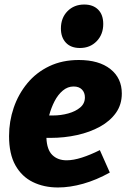

<svg xmlns="http://www.w3.org/2000/svg" viewBox="-20 -815 561 848"><path d="M236 13Q174 13 125 -11Q76 -35 48 -85Q20 -135 20 -214Q20 -279 40.5 -339Q61 -399 100.5 -447Q140 -495 197.5 -522.5Q255 -550 328 -550Q417 -550 467.5 -510Q518 -470 518 -402Q518 -353 492 -316.5Q466 -280 421.5 -255.5Q377 -231 320.5 -218.5Q264 -206 203 -206Q194 -206 185 -206Q187 -154 211 -130.5Q235 -107 274 -107Q304 -107 341.5 -119Q379 -131 421 -152L465 -53Q406 -20 347.5 -3.5Q289 13 236 13ZM305 -433Q279 -433 257.5 -415Q236 -397 221 -368Q206 -339 197 -305Q204 -305 214 -305Q249 -305 281.5 -314Q314 -323 334.5 -340.5Q355 -358 355 -385Q355 -406 342 -419.5Q329 -433 305 -433ZM333 -603Q293 -603 271 -626.5Q249 -650 249 -689Q249 -736 278 -765.5Q307 -795 352 -795Q391 -795 413.5 -772.5Q436 -750 436 -709Q436 -663 407 -633Q378 -603 333 -603Z"/></svg>

Font: Bitter ExtraBold
Style: Italic
Weight: 800
Italic angle: -9°
Designer: Sol Matas, and Bitter project Authors
Foundry: Sol Matas
Version: Version 2.001